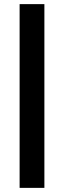

<svg xmlns="http://www.w3.org/2000/svg" viewBox="-20 -709 310 930"><path d="M75 201V-689H195V201Z"/></svg>

Font: Kreon Light
Style: Bold
Weight: 700
Version: Version 2.002